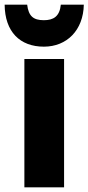

<svg xmlns="http://www.w3.org/2000/svg" viewBox="-49 -807 381 827"><path d="M312 -787H213C208 -736 181 -720 140 -720C95 -720 74 -737 68 -787H-29C-28 -670 37 -606 140 -606C239 -606 310 -677 312 -787ZM227 0V-553H56V0Z"/></svg>

Font: Noto Sans Condensed Black
Style: Regular
Weight: 900
Width: 3
Designer: Monotype Design Team
Foundry: Monotype Imaging Inc.
Version: Version 2.013